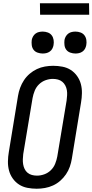

<svg xmlns="http://www.w3.org/2000/svg" viewBox="-20 -1145 565 1173"><path d="M204 8Q175 8 147 2.5Q119 -3 96.5 -17.5Q74 -32 58 -54.5Q42 -77 35 -103.5Q28 -130 28.5 -159Q29 -188 34 -217L90 -559Q94 -584 103 -608.5Q112 -633 126.5 -655Q141 -677 161.5 -694.5Q182 -712 205.5 -723Q229 -734 254.5 -738.5Q280 -743 305 -743Q334 -743 362 -737.5Q390 -732 412.5 -717.5Q435 -703 451 -680.5Q467 -658 474 -631.5Q481 -605 480.5 -576Q480 -547 475 -518L419 -176Q415 -151 406.5 -126.5Q398 -102 383 -80Q368 -58 348 -40.5Q328 -23 304 -12Q280 -1 254.5 3.5Q229 8 204 8ZM206 -72Q228 -72 250.5 -80Q273 -88 290.5 -105Q308 -122 317 -144.5Q326 -167 330 -189L387 -531Q389 -547 390 -563Q391 -579 388.5 -594Q386 -609 379 -622.5Q372 -636 360.5 -645.5Q349 -655 334 -659Q319 -663 303 -663Q281 -663 258.5 -655Q236 -647 218.5 -630Q201 -613 192 -590.5Q183 -568 179 -546L122 -204Q120 -188 119.5 -172Q119 -156 121.5 -141Q124 -126 130.5 -112.5Q137 -99 148.5 -89.5Q160 -80 175 -76Q190 -72 206 -72ZM441 -818Q425 -818 409.5 -823.5Q394 -829 385 -841Q376 -853 374 -869Q372 -885 374 -901Q376 -912 382 -922.5Q388 -933 397.5 -940Q407 -947 418.5 -949.5Q430 -952 441 -952Q457 -952 472 -946.5Q487 -941 496 -929Q505 -917 507.5 -901Q510 -885 507 -869Q505 -858 499.5 -847.5Q494 -837 484 -830Q474 -823 463 -820.5Q452 -818 441 -818ZM241 -818Q225 -818 209.5 -823.5Q194 -829 185 -841Q176 -853 174 -869Q172 -885 174 -901Q176 -912 182 -922.5Q188 -933 197.5 -940Q207 -947 218.5 -949.5Q230 -952 241 -952Q257 -952 272 -946.5Q287 -941 296 -929Q305 -917 307.5 -901Q310 -885 307 -869Q305 -858 299.5 -847.5Q294 -837 284 -830Q274 -823 263 -820.5Q252 -818 241 -818ZM525 -1055H225L224 -1125H524Z"/></svg>

Font: Iosevka Curly Medium
Style: Italic
Weight: 500
Italic angle: -9°
Monospace: yes
Designer: Belleve Invis
Foundry: Belleve Invis
Version: Version 22.1.2; ttfautohint (v1.8.4)